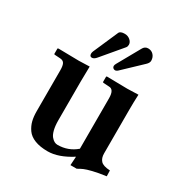

<svg xmlns="http://www.w3.org/2000/svg" viewBox="-157 -773 863 906"><g transform="rotate(30 275.0 -320.5)"><path d="M436 -604.5Q436 -592.8 422.9 -580.6L325.2 -487.8Q317.4 -480.5 310.1 -480.5Q304.2 -480.5 299.6 -484.6Q294.9 -488.8 294.9 -495.1Q294.9 -501 299.3 -508.8L367.2 -629.9Q376.5 -648.4 395 -648.4Q413.1 -648.4 424.6 -635.7Q436 -623 436 -604.5ZM307.1 -617.2Q307.1 -607.9 301.8 -601.1L210 -492.2Q197.8 -477.1 186 -477.1Q173.3 -477.1 173.3 -492.7Q173.3 -498.5 176.3 -505.9L234.9 -640.1Q240.2 -652.8 265.1 -652.8Q281.7 -652.8 294.4 -642.1Q307.1 -631.3 307.1 -617.2ZM461.9 -115.2Q461.9 -89.8 475.1 -75.4Q488.3 -61 525.9 -59.1L526.9 -27.8Q483.9 -22 455.3 -14.9Q426.8 -7.8 414.6 -2.4Q402.3 2.9 386.2 12.2H352.1L355 -35.2Q284.2 9.8 226.1 9.8Q184.1 9.8 155.5 -1.5Q127 -12.7 112.5 -33.4Q98.1 -54.2 92.5 -76.7Q86.9 -99.1 86.9 -127.9V-352.1Q86.9 -376 80.8 -387.5Q74.7 -398.9 58.1 -399.9L26.9 -401.9L23.9 -403.8V-434.1L28.8 -436Q107.9 -434.1 140.1 -434.1L198.2 -436Q196.8 -391.1 196.8 -354V-142.1Q196.8 -112.3 202.1 -91.1Q207.5 -69.8 216.3 -59.3Q225.1 -48.8 233.6 -44.4Q242.2 -40 251 -40Q309.1 -40 352.1 -77.1V-352.1Q352.1 -399.9 324.2 -399.9L293 -401.9L289.1 -403.8V-434.1L293 -436Q377 -434.1 403.8 -434.1L463.9 -436Q461.9 -394.5 461.9 -354Z"/></g></svg>

Font: Linux Libertine G
Style: Semibold
Weight: 600
Designer: Philipp H. Poll
Foundry: Philipp H. Poll
Version: Version 5.1.1